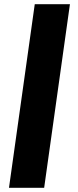

<svg xmlns="http://www.w3.org/2000/svg" viewBox="-20 -729 372 917"><path d="M314 -709 190.9 168H22.9L146 -709Z"/></svg>

Font: Human Sans Black
Style: Italic
Weight: 800
Italic angle: -8°
Designer: Tim Radville
Foundry: Continuum
Version: Version 1.000;FEAKit 1.0